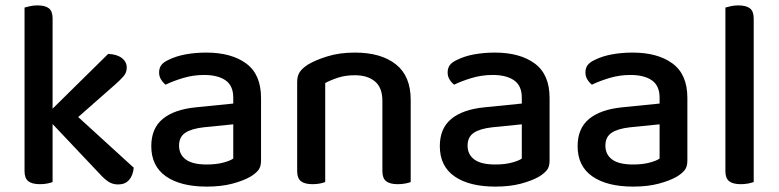

<svg xmlns="http://www.w3.org/2000/svg" viewBox="-20 -677 2890 712"><path d="M175 -2Q168 1 155.5 3.5Q143 6 128 6Q99 6 85 -5Q71 -16 71 -42V-649Q78 -651 91 -654Q104 -657 119 -657Q148 -657 161.5 -646Q175 -635 175 -609V-274L381 -477Q413 -476 431.5 -462Q450 -448 450 -426Q450 -408 438 -394Q426 -380 403 -360L270 -243L476 -55Q473 -26 458.5 -9.5Q444 7 418 7Q398 7 382.5 -3Q367 -13 349 -33L175 -217V-2Z M747 -67Q782 -67 808 -74Q834 -81 845 -89V-216L736 -205Q690 -200 667 -184.5Q644 -169 644 -137Q644 -104 669 -85.5Q694 -67 747 -67ZM745 -482Q838 -482 893 -441.5Q948 -401 948 -314V-81Q948 -58 937.5 -45.5Q927 -33 909 -22Q883 -7 842 4Q801 15 747 15Q650 15 595.5 -23Q541 -61 541 -135Q541 -201 583.5 -236Q626 -271 706 -279L845 -293V-315Q845 -359 816.5 -379Q788 -399 737 -399Q697 -399 660 -388Q623 -377 594 -363Q584 -371 577 -382.5Q570 -394 570 -408Q570 -425 578.5 -436Q587 -447 605 -455Q633 -469 669 -475.5Q705 -482 745 -482Z M1398 -303Q1398 -352 1370.5 -375Q1343 -398 1296 -398Q1261 -398 1233.5 -389Q1206 -380 1186 -369V-2Q1179 1 1166.5 3.5Q1154 6 1139 6Q1110 6 1096 -5Q1082 -16 1082 -42V-372Q1082 -395 1091 -409Q1100 -423 1121 -437Q1149 -454 1194 -468Q1239 -482 1296 -482Q1393 -482 1448 -438.5Q1503 -395 1503 -307V-2Q1496 1 1483 3.5Q1470 6 1455 6Q1426 6 1412 -5Q1398 -16 1398 -42V-303Z M1817 -67Q1852 -67 1878 -74Q1904 -81 1915 -89V-216L1806 -205Q1760 -200 1737 -184.5Q1714 -169 1714 -137Q1714 -104 1739 -85.5Q1764 -67 1817 -67ZM1815 -482Q1908 -482 1963 -441.5Q2018 -401 2018 -314V-81Q2018 -58 2007.5 -45.5Q1997 -33 1979 -22Q1953 -7 1912 4Q1871 15 1817 15Q1720 15 1665.5 -23Q1611 -61 1611 -135Q1611 -201 1653.5 -236Q1696 -271 1776 -279L1915 -293V-315Q1915 -359 1886.5 -379Q1858 -399 1807 -399Q1767 -399 1730 -388Q1693 -377 1664 -363Q1654 -371 1647 -382.5Q1640 -394 1640 -408Q1640 -425 1648.5 -436Q1657 -447 1675 -455Q1703 -469 1739 -475.5Q1775 -482 1815 -482Z M2328 -67Q2363 -67 2389 -74Q2415 -81 2426 -89V-216L2317 -205Q2271 -200 2248 -184.5Q2225 -169 2225 -137Q2225 -104 2250 -85.5Q2275 -67 2328 -67ZM2326 -482Q2419 -482 2474 -441.5Q2529 -401 2529 -314V-81Q2529 -58 2518.5 -45.5Q2508 -33 2490 -22Q2464 -7 2423 4Q2382 15 2328 15Q2231 15 2176.5 -23Q2122 -61 2122 -135Q2122 -201 2164.5 -236Q2207 -271 2287 -279L2426 -293V-315Q2426 -359 2397.5 -379Q2369 -399 2318 -399Q2278 -399 2241 -388Q2204 -377 2175 -363Q2165 -371 2158 -382.5Q2151 -394 2151 -408Q2151 -425 2159.5 -436Q2168 -447 2186 -455Q2214 -469 2250 -475.5Q2286 -482 2326 -482Z M2727 6Q2698 6 2684 -5Q2670 -16 2670 -42V-649Q2677 -651 2690 -654Q2703 -657 2718 -657Q2747 -657 2761 -646Q2775 -635 2775 -609V-2Q2767 1 2754.5 3.5Q2742 6 2727 6Z"/></svg>

Font: Baloo Da 2 Medium
Style: Regular
Weight: 500
Designer: Noopur Datye, Sulekha Rajkumar and Ek Type
Foundry: Ek Type
Version: Version 1.640;hotconv 1.0.111;makeotfexe 2.5.65597; ttfautoh